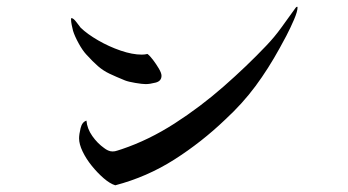

<svg xmlns="http://www.w3.org/2000/svg" viewBox="-20 -646 1040 573"><path d="M462 -420Q462 -404 444.5 -399.5Q427 -395 415 -395Q405 -395 384 -398.5Q363 -402 353 -406Q326 -417 307 -426Q288 -435 272.5 -448.5Q257 -462 237 -484Q226 -496 214.5 -517Q203 -538 198 -554Q196 -562 194 -571.5Q192 -581 192 -589Q192 -591 193 -592Q199 -592 208 -580Q217 -568 221 -563Q241 -544 273 -525.5Q305 -507 340 -495Q375 -483 403 -483Q408 -483 412 -483.5Q416 -484 420 -485Q427 -480 436.5 -467.5Q446 -455 454 -441.5Q462 -428 462 -420ZM868 -624Q868 -612 857.5 -587.5Q847 -563 834.5 -539Q822 -515 815 -503Q781 -441 742.5 -389Q704 -337 652 -289Q582 -222 500.5 -170Q419 -118 324 -93Q308 -98 289.5 -114Q271 -130 254 -151Q237 -172 226.5 -194Q216 -216 216 -233Q216 -245 220.5 -263.5Q225 -282 238 -286Q240 -262 255.5 -240Q271 -218 291 -204Q296 -200 302.5 -197Q309 -194 316 -194Q323 -194 330 -196.5Q337 -199 344 -201Q424 -228 501 -277.5Q578 -327 647.5 -388Q717 -449 774 -509Q799 -535 819.5 -563.5Q840 -592 861 -621Q863 -625 867 -626Z"/></svg>

Font: Kaisei HarunoUmi
Style: Regular
Weight: 400
Designer: Font-Kai, 金井和夫
Foundry: KAZUO KANAI
Version: Version 5.003